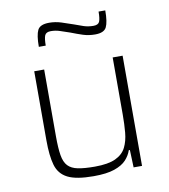

<svg xmlns="http://www.w3.org/2000/svg" viewBox="-82 -797 768 875"><g transform="rotate(-10 301.5 -359.5)"><path d="M281 8Q201 8 161.5 -12Q122 -32 109.5 -75.5Q97 -119 97 -190V-510H143V-201Q143 -146 148.5 -113Q154 -80 170 -63Q186 -46 216 -40Q246 -34 294 -34Q356 -34 390 -50Q424 -66 438.5 -95Q453 -124 456.5 -162.5Q460 -201 460 -246V-510H506V0H467L464 -81H459Q451 -57 432.5 -37Q414 -17 378 -4.5Q342 8 281 8ZM137 -616Q137 -670 148.5 -693Q160 -716 202 -716Q230 -716 257 -707.5Q284 -699 312 -689Q333 -681 354 -674Q375 -667 399 -667Q421 -667 427 -680.5Q433 -694 433 -727H464Q464 -673 452.5 -650Q441 -627 400 -627Q370 -627 344 -635.5Q318 -644 290 -655Q268 -662 247 -669.5Q226 -677 203 -677Q181 -677 175 -663Q169 -649 169 -616Z"/></g></svg>

Font: Saira ExtraLight
Style: Regular
Weight: 200
Designer: Hector Gatti with collaboration of the Omnibus-Type team
Foundry: Omnibus-Type
Version: Version 1.100; ttfautohint (v1.8.3)